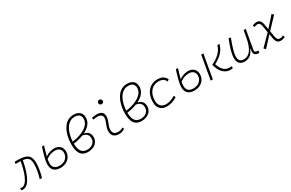

<svg xmlns="http://www.w3.org/2000/svg" viewBox="173 -2186 5509 3638"><g transform="rotate(-30 2927.5 -366.5)"><path d="M405.8 0H454.1C479.5 -85.9 504.4 -203.6 504.4 -298.8C504.4 -509.3 386.2 -528.8 160.2 -527.3L152.3 -482.4C194.8 -482.9 231.9 -482.4 263.7 -480.5C232.9 -300.8 158.7 -35.2 36.1 -35.2C29.8 -35.2 21 -36.1 3.9 -42.5L-3.9 0.5C7.3 7.3 24.9 9.8 35.2 9.8C188 9.8 270.5 -258.8 308.1 -476.6C428.2 -461.4 458 -415.5 458 -298.8C458 -219.2 438.5 -106.4 405.8 0Z M861.3 9.8C999.5 9.8 1101.6 -80.6 1101.6 -210.4C1101.6 -328.1 1012.2 -372.6 930.2 -372.6C885.3 -372.6 794.4 -356.9 736.3 -304.2C752.4 -371.6 776.4 -446.8 797.9 -517.6H752C715.8 -401.9 669.9 -263.2 669.9 -169.4C669.9 -61.5 725.1 9.8 861.3 9.8ZM726.6 -257.8C808.6 -321.3 883.3 -327.6 928.2 -327.6C997.1 -327.6 1054.7 -286.1 1054.7 -209C1054.7 -106.9 975.1 -35.2 864.3 -35.2C759.3 -35.2 716.8 -87.4 716.8 -173.3C716.8 -197.8 720.2 -226.6 726.6 -257.8Z M1569.3 -338.9C1685.1 -397 1748 -480.5 1748 -580.6C1748 -696.8 1663.6 -741.7 1568.8 -741.7C1391.1 -741.7 1295.9 -584.5 1264.6 -398.9C1256.8 -352.5 1253.9 -310.1 1253.9 -269C1253.9 -111.8 1296.9 9.8 1463.4 9.8C1605 9.8 1690.9 -77.6 1690.9 -182.6C1690.9 -229 1674.3 -314.9 1569.3 -333.5ZM1303.7 -305.7C1305.2 -337.9 1308.6 -368.7 1314 -398.9C1344.7 -573.2 1429.7 -696.8 1568.4 -696.8C1625.5 -696.8 1699.7 -675.8 1699.7 -579.6C1699.7 -441.4 1546.9 -340.3 1303.7 -305.7ZM1517.6 -315.9C1624.5 -304.2 1643.1 -230 1643.1 -185.1C1643.1 -101.6 1578.1 -35.2 1469.7 -35.2C1338.9 -35.2 1304.2 -132.3 1302.7 -262.7C1384.8 -273.9 1457 -292 1517.6 -315.9Z M2252.9 -66.9C2210 -43.9 2184.1 -35.2 2143.1 -35.2C2065.4 -35.2 2026.4 -77.1 2031.7 -157.7C2036.1 -225.6 2073.2 -275.4 2089.8 -345.2C2119.1 -463.4 2068.4 -527.3 1958 -527.3C1919.4 -527.3 1880.9 -524.4 1842.8 -513.7L1853 -471.2C1882.8 -479 1912.6 -482.4 1942.4 -482.4C2028.8 -482.4 2066.9 -438.5 2045.4 -355C2030.3 -293.5 1989.3 -226.1 1984.9 -153.3C1978 -46.4 2033.7 9.8 2143.6 9.8C2194.8 9.8 2232.4 -8.3 2268.1 -31.2ZM2135.3 -646C2162.1 -646 2184.1 -667.5 2184.1 -694.3C2184.1 -721.2 2162.1 -743.2 2135.3 -743.2C2108.4 -743.2 2086.4 -721.2 2086.4 -694.3C2086.4 -667.5 2108.4 -646 2135.3 -646Z M2741.2 -338.9C2856.9 -397 2919.9 -480.5 2919.9 -580.6C2919.9 -696.8 2835.4 -741.7 2740.7 -741.7C2563 -741.7 2467.8 -584.5 2436.5 -398.9C2428.7 -352.5 2425.8 -310.1 2425.8 -269C2425.8 -111.8 2468.8 9.8 2635.3 9.8C2776.9 9.8 2862.8 -77.6 2862.8 -182.6C2862.8 -229 2846.2 -314.9 2741.2 -333.5ZM2475.6 -305.7C2477.1 -337.9 2480.5 -368.7 2485.8 -398.9C2516.6 -573.2 2601.6 -696.8 2740.2 -696.8C2797.4 -696.8 2871.6 -675.8 2871.6 -579.6C2871.6 -441.4 2718.8 -340.3 2475.6 -305.7ZM2689.5 -315.9C2796.4 -304.2 2814.9 -230 2814.9 -185.1C2814.9 -101.6 2750 -35.2 2641.6 -35.2C2510.7 -35.2 2476.1 -132.3 2474.6 -262.7C2556.6 -273.9 2628.9 -292 2689.5 -315.9Z M3192.9 -35.2C3096.7 -35.2 3039.6 -94.7 3038.6 -195.8C3039.1 -368.7 3133.8 -482.4 3277.3 -482.4C3353 -482.4 3405.3 -456.5 3431.2 -391.6L3468.8 -419.9C3439.5 -490.7 3375.5 -527.3 3281.2 -527.3C3106.4 -527.3 2991.7 -393.6 2991.7 -189.9C2991.7 -64.5 3063 9.8 3183.6 9.8C3267.6 9.8 3350.6 -19 3413.6 -63L3395 -102.1C3335 -61.5 3261.2 -35.2 3192.9 -35.2Z M3791 9.8C3929.2 9.8 4031.2 -80.6 4031.2 -210.4C4031.2 -328.1 3941.9 -372.6 3859.9 -372.6C3814.9 -372.6 3724.1 -356.9 3666 -304.2C3682.1 -371.6 3706.1 -446.8 3727.5 -517.6H3681.6C3645.5 -401.9 3599.6 -263.2 3599.6 -169.4C3599.6 -61.5 3654.8 9.8 3791 9.8ZM3656.2 -257.8C3738.3 -321.3 3813 -327.6 3857.9 -327.6C3926.8 -327.6 3984.4 -286.1 3984.4 -209C3984.4 -106.9 3904.8 -35.2 3793.9 -35.2C3689 -35.2 3646.5 -87.4 3646.5 -173.3C3646.5 -197.8 3649.9 -226.6 3656.2 -257.8Z M4564.5 9.8C4588.9 9.8 4611.8 8.3 4629.4 2.4L4624.5 -40.5C4609.9 -36.1 4591.8 -35.2 4568.4 -35.2C4495.1 -35.2 4411.1 -93.3 4375 -228C4481 -279.3 4607.4 -376 4637.2 -522L4588.9 -517.1C4560.5 -390.6 4441.4 -300.3 4320.8 -246.1C4357.9 -78.1 4460.9 9.8 4564.5 9.8ZM4145 0H4191.9L4283.2 -517.6H4236.3Z M4889.2 10.3C5002.9 10.3 5055.7 -59.6 5094.2 -147H5103.5C5079.1 -54.7 5095.7 4.9 5201.2 4.9H5206.5L5214.8 -40L5206.1 -40.5C5148.9 -43.9 5130.4 -62 5138.2 -106.9L5210.9 -517.6H5164.6L5135.7 -358.4C5094.2 -134.8 5014.6 -34.7 4894 -34.7C4822.8 -34.7 4785.2 -73.2 4785.2 -147.5C4785.2 -234.4 4819.8 -345.2 4885.3 -518.1L4840.8 -527.3C4778.3 -368.7 4738.3 -254.4 4738.3 -145C4738.3 -43 4790 10.3 4889.2 10.3Z M5350.6 8.8 5547.9 -204.6 5564 -111.8C5578.6 -25.9 5611.8 9.8 5678.2 9.8C5711.9 9.8 5740.7 2.4 5774.4 -14.2L5759.8 -56.6C5732.4 -42.5 5709 -35.2 5682.6 -35.2C5640.6 -35.2 5620.1 -61 5609.4 -122.1L5587.9 -247.6L5811 -481.9L5775.4 -518.6L5579.1 -297.9L5560.5 -405.8C5545.9 -491.7 5511.7 -527.3 5449.2 -527.3C5422.4 -527.3 5395.5 -521.5 5357.9 -507.3L5371.1 -464.8C5397 -476.1 5418.9 -482.4 5444.8 -482.4C5482.4 -482.4 5504.4 -456.5 5515.1 -395.5L5539.1 -255.4L5316.4 -28.8Z"/></g></svg>

Font: Cascadia Code PL ExtraLight
Style: Italic
Weight: 200
Italic angle: -10°
Monospace: yes
Designer: Aaron Bell
Foundry: Saja Typeworks
Version: Version 2404.023